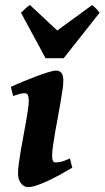

<svg xmlns="http://www.w3.org/2000/svg" viewBox="-20 -746 428 786"><path d="M275.9 -59.6Q252.9 -45.9 227.3 -31.7Q201.7 -17.6 177 -6.1Q152.3 5.4 130.9 12.7Q109.4 20 94.7 20Q78.1 20 65.9 4.6Q53.7 -10.7 53.7 -37.1Q53.7 -51.8 56.9 -75.9Q60.1 -100.1 64.9 -128.9Q69.8 -157.7 75.7 -188.5Q81.5 -219.2 86.4 -247.1Q91.3 -274.9 94.5 -297.6Q97.7 -320.3 97.7 -332Q97.7 -343.3 96.2 -349.9Q94.7 -356.4 92.3 -359.6Q89.8 -362.8 85.9 -363.8Q82 -364.7 77.6 -364.7Q73.7 -364.7 66.4 -363Q59.1 -361.3 51.8 -358.9Q43 -356.4 33.7 -353L24.4 -390.6Q44.9 -399.9 72.5 -411.4Q100.1 -422.9 127.2 -433.1Q154.3 -443.4 176.8 -450.2Q199.2 -457 209.5 -457Q223.1 -457 231.2 -447.8Q239.3 -438.5 239.3 -416Q239.3 -401.9 235.8 -377.4Q232.4 -353 227.3 -324Q222.2 -294.9 216.3 -262.9Q210.4 -231 205.3 -201.9Q200.2 -172.9 196.8 -148.4Q193.4 -124 193.4 -109.9Q193.4 -94.7 196.5 -87.9Q199.7 -81.1 208 -81.1Q215.3 -81.1 221.7 -82Q228 -83 234.6 -85Q241.2 -86.9 248.5 -89.8Q255.9 -92.8 266.1 -97.2ZM240.7 -507.8H166.5L65.9 -693.8Q73.7 -702.1 84 -711.2Q94.2 -720.2 102.5 -725.6L214.4 -621.1L357.4 -725.6Q363.3 -720.2 372.8 -711.4Q382.3 -702.6 387.7 -693.8Z"/></svg>

Font: Gentium Book Basic
Style: Bold Italic
Weight: 700
Italic angle: -8°
Designer: J. Victor Gaultney and Annie Olsen
Foundry: SIL International
Version: Version 1.102; 2013; Maintenance release